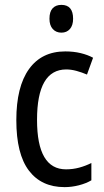

<svg xmlns="http://www.w3.org/2000/svg" viewBox="-20 -758 427 788"><path d="M245 10Q150 10 98.5 -58Q47 -126 47 -265Q47 -402 99 -474.5Q151 -547 248 -547Q282 -547 311 -540Q340 -533 362 -521L337 -452Q316 -461 294 -467Q272 -473 252 -473Q132 -473 132 -266Q132 -63 251 -63Q279 -63 305 -70Q331 -77 355 -89V-18Q333 -5 303.5 2.5Q274 10 245 10ZM232 -738Q280 -738 280 -681Q280 -654 267 -639Q254 -624 232 -624Q210 -624 196.5 -639Q183 -654 183 -681Q183 -710 196 -724Q209 -738 232 -738Z"/></svg>

Font: Noto Sans Thai Looped Condensed
Style: Regular
Weight: 400
Width: 3
Designer: Sasikarn Vongin, Ben Mitchell
Foundry: The Fontpad Ltd
Version: Version 1.001; ttfautohint (v1.8.4.7-5d5b)